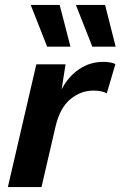

<svg xmlns="http://www.w3.org/2000/svg" viewBox="-20 -762 491 782"><path d="M12 0 128 -500H247L231 -398Q258 -450 302 -480Q346 -510 401 -510Q432 -510 450 -501L415 -382Q406 -387 392.5 -390Q379 -393 360 -393Q309 -393 266.5 -358Q224 -323 206 -246L149 0ZM223 -742 267 -572H172L105 -742ZM408 -742 451 -572H356L289 -742Z"/></svg>

Font: Work Sans SemiBold
Style: Italic
Weight: 600
Italic angle: -13°
Designer: Wei Huang
Foundry: Wei Huang
Version: Version 2.012; ttfautohint (v1.8.3)